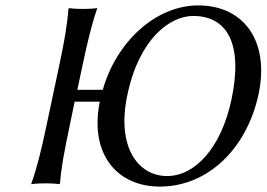

<svg xmlns="http://www.w3.org/2000/svg" viewBox="-20 -678 986 710"><path d="M201 -445 149 -200C133 -125 116 -54 96 0V3C96 3 114 0 149 0C183 0 199 3 199 3L202 0C206 -57 219 -125 235 -200L256 -302H349C310 -108 413 12 571 12C749 12 893 -129 936 -329C978 -527 881 -658 713 -658C557 -658 411 -525 360 -346H266L287 -445C303 -520 320 -592 339 -645V-648C339 -648 321 -645 286 -645C252 -645 236 -648 236 -648L233 -645C229 -588 217 -520 201 -445ZM694 -619C819 -619 880 -518 836 -310C798 -131 701 -27 598 -27C490 -27 410 -135 451 -327C495 -537 610 -619 694 -619Z"/></svg>

Font: Libertinus Sans
Style: Italic
Weight: 400
Italic angle: -12°
Designer: Philipp H. Poll, Khaled Hosny
Foundry: Caleb Maclennan
Version: Version 7.050;RELEASE